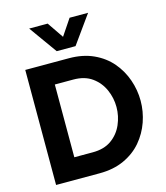

<svg xmlns="http://www.w3.org/2000/svg" viewBox="-139 -1087 1032 1193"><g transform="rotate(-15 377.5 -491.0)"><path d="M291 -802 162 -982H281L352 -878L422 -982H541L412 -802ZM72 0V-740H352Q442 -740 510.5 -708.5Q579 -677 624 -624Q669 -571 692 -505Q715 -439 715 -370Q715 -301 692 -235Q669 -169 624 -116Q579 -63 510.5 -31.5Q442 0 352 0ZM345 -605H226V-137H345Q418 -137 465.5 -171Q513 -205 536.5 -259Q560 -313 560 -371Q560 -429 536.5 -482.5Q513 -536 465.5 -570.5Q418 -605 345 -605Z"/></g></svg>

Font: Be Vietnam Pro
Style: Bold
Weight: 700
Designer: Lam Bao, Tony Le, Vietanh Nguyen
Foundry: Yellow Type Foundry
Version: Version 1.002; ttfautohint (v1.8.3)